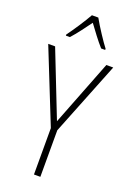

<svg xmlns="http://www.w3.org/2000/svg" viewBox="-176 -1011 739 1074"><g transform="rotate(20 193.5 -474.0)"><path d="M213 -948H175C151 -905 105 -835 77 -798V-791H101C130 -823 167 -873 194 -910C222 -872 257 -824 287 -791H311V-798C288 -827 238 -903 213 -948ZM194 -324 41 -714H0L175 -276V0H213V-277L387 -714H346Z"/></g></svg>

Font: Noto Sans Gurmukhi UI Condensed ExtraLight
Style: Regular
Weight: 200
Width: 3
Designer: Jelle Bosma - Monotype Design Team
Foundry: Monotype Imaging Inc.
Version: Version 2.004